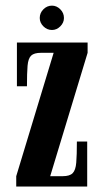

<svg xmlns="http://www.w3.org/2000/svg" viewBox="-20 -678 376 698"><path d="M39 0V-37.5L175 -486H129Q104 -486 93.2 -475.8Q82.5 -465.5 80.2 -439Q78 -412.5 78 -364.5H41.5V-523.5H298.5V-486L162.5 -37.5H208Q233.5 -37.5 244.2 -48.5Q255 -59.5 257.2 -86.8Q259.5 -114 259.5 -163.5H297V0ZM169 -569Q151 -569 137.8 -582.2Q124.5 -595.5 124.5 -612.5Q124.5 -631 137.8 -644.2Q151 -657.5 169 -657.5Q186 -657.5 199.2 -644.2Q212.5 -631 212.5 -612.5Q212.5 -595.5 199.2 -582.2Q186 -569 169 -569Z"/></svg>

Font: Imbue Thin 10pt
Style: Bold
Weight: 700
Version: Version 1.102